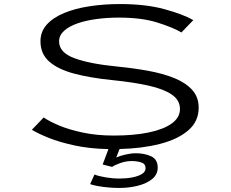

<svg xmlns="http://www.w3.org/2000/svg" viewBox="-20 -726 1140 949"><path d="M569 203Q543.5 203 515.2 200.5Q487 198 462.8 193.5Q438.5 189 425.5 184L447 136.5Q466 144.5 501.5 150.5Q537 156.5 571.5 156.5Q604 156.5 633.2 151Q662.5 145.5 681 134.2Q699.5 123 699.5 105.5Q699.5 83.5 678.2 76.8Q657 70 630.5 70Q602.5 70 573.8 80.2Q545 90.5 534.5 99L487.5 87L516 11Q423 9 349 -7Q275 -23 221.8 -44.2Q168.5 -65.5 137.5 -84.5L196 -145.5Q222 -127 271 -106.2Q320 -85.5 388.8 -70.8Q457.5 -56 542.5 -56Q641.5 -56 715 -71.2Q788.5 -86.5 829 -115.8Q869.5 -145 869.5 -187Q869.5 -231 829.2 -258.5Q789 -286 714.2 -302.8Q639.5 -319.5 535.5 -330Q426 -341 346.2 -362.2Q266.5 -383.5 223.2 -421.8Q180 -460 180 -522Q180 -570 211.5 -604.8Q243 -639.5 297.8 -662Q352.5 -684.5 423.5 -695.2Q494.5 -706 573 -706Q700.5 -706 793.5 -680.5Q886.5 -655 935.5 -626.5L876.5 -565.5Q837 -589.5 759.2 -614.2Q681.5 -639 567 -639Q510.5 -639 457.8 -632Q405 -625 363.2 -610.5Q321.5 -596 296.8 -573.8Q272 -551.5 272 -521.5Q272 -466 348.8 -438Q425.5 -410 560.5 -397Q641 -389 713.5 -375.8Q786 -362.5 842 -339.8Q898 -317 930 -281.5Q962 -246 962 -194Q962 -126 910.8 -81.8Q859.5 -37.5 771 -14.8Q682.5 8 571 10.5L554.5 52.5Q573.5 44 600.8 37.8Q628 31.5 652 31.5Q694.5 31.5 727 46.5Q759.5 61.5 759.5 102.5Q759.5 136.5 732.2 158.8Q705 181 661.5 192Q618 203 569 203Z"/></svg>

Font: Trispace Expanded Light
Style: Regular
Weight: 300
Width: 7
Designer: Tyler Finck
Foundry: Etcetera Type Company
Version: Version 1.210; ttfautohint (v1.8.3)